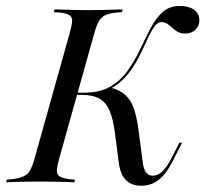

<svg xmlns="http://www.w3.org/2000/svg" viewBox="-43 -602 678 634"><path d="M89.5 -2.4Q66.1 -2.4 44.8 -2Q23.4 -1.6 6 -1.2Q-11.3 -0.8 -22.6 0L-20.2 -8.9L-1.6 -10.5Q21.8 -13.7 35.1 -19.8Q48.4 -25.8 56 -39.1Q63.7 -52.4 71 -78.2L187.1 -492.7Q194.4 -518.5 195.2 -531.9Q196 -545.2 186.7 -551.6Q177.4 -558.1 154.8 -560.5L134.7 -562.1L137.1 -571Q149.2 -571 166.1 -570.2Q183.1 -569.4 204.8 -569Q226.6 -568.5 250.8 -568.5H248.4H250Q274.2 -568.5 295.2 -569Q316.1 -569.4 333.5 -570.2Q350.8 -571 362.1 -571L359.7 -562.1L341.9 -560.5Q317.7 -558.1 304.4 -551.6Q291.1 -545.2 283.5 -531.9Q275.8 -518.5 268.5 -492.7L152.4 -78.2Q145.2 -52.4 144.8 -39.1Q144.4 -25.8 153.6 -19.8Q162.9 -13.7 184.7 -10.5L204.8 -8.9L202.4 0Q191.1 -0.8 173.8 -1.2Q156.5 -1.6 135.5 -2Q114.5 -2.4 89.5 -2.4H90.3ZM423.4 11.3Q391.1 11.3 372.6 -7.7Q354 -26.6 349.2 -65.3L336.3 -163.7Q330.6 -208.9 319 -236.3Q307.3 -263.7 285.5 -276.2Q263.7 -288.7 226.6 -288.7H198.4L200 -296H234.7Q287.9 -296 322.2 -316.5Q356.5 -337.1 379.4 -369.8Q402.4 -402.4 419.8 -439.1Q437.1 -475.8 454 -508.5Q471 -541.1 493.5 -561.7Q516.1 -582.3 550.8 -582.3Q580.6 -582.3 598 -569.8Q615.3 -557.3 615.3 -534.7Q615.3 -516.1 602 -503.6Q588.7 -491.1 568.5 -491.1Q550.8 -491.1 538.3 -500.4Q525.8 -509.7 514.9 -519.4Q504 -529 490.3 -529Q476.6 -529 464.9 -511.7Q453.2 -494.4 441.1 -466.9Q429 -439.5 413.3 -409.3Q397.6 -379 375 -352Q352.4 -325 321 -308.9L321.8 -312.9Q353.2 -304.8 371.8 -287.5Q390.3 -270.2 400 -240.7Q409.7 -211.3 415.3 -165.3L428.2 -66.9Q430.6 -44.4 439.1 -33.1Q447.6 -21.8 461.3 -21.8Q478.2 -21.8 493.5 -36.3Q508.9 -50.8 524.2 -81.5L549.2 -130.6H558.1L528.2 -71.8Q506.5 -28.2 481.5 -8.5Q456.5 11.3 423.4 11.3Z"/></svg>

Font: Playfair 144pt SemiCondensed
Style: Italic
Weight: 400
Width: 4
Italic angle: -15.6°
Designer: Claus Eggers Sørensen
Foundry: Claus Eggers Sørensen
Version: Version 2.203